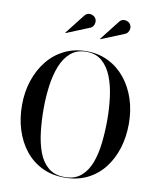

<svg xmlns="http://www.w3.org/2000/svg" viewBox="-104 -1063 944 1152"><g transform="rotate(10 368.0 -486.5)"><path d="M368.5 10Q291.5 10 231 -19.5Q170.5 -49 128.5 -102Q86.5 -155 64.5 -224.8Q42.5 -294.5 42.5 -375Q42.5 -455.5 65.8 -525.2Q89 -595 131.8 -648Q174.5 -701 234.8 -730.5Q295 -760 368.5 -760Q442 -760 501.8 -730.5Q561.5 -701 604.5 -648Q647.5 -595 670.5 -525.2Q693.5 -455.5 693.5 -375Q693.5 -294.5 671.8 -224.8Q650 -155 608.2 -102Q566.5 -49 506 -19.5Q445.5 10 368.5 10ZM368.5 6.5Q430 6.5 468.2 -26Q506.5 -58.5 526.8 -113.2Q547 -168 554.5 -236.2Q562 -304.5 562 -375Q562 -446 553.2 -514Q544.5 -582 523 -636.8Q501.5 -691.5 463.8 -724Q426 -756.5 368.5 -756.5Q310.5 -756.5 272.8 -724Q235 -691.5 213.5 -636.8Q192 -582 183 -514Q174 -446 174 -375Q174 -304.5 181.8 -236.2Q189.5 -168 209.8 -113.2Q230 -58.5 268.5 -26Q307 6.5 368.5 6.5ZM224.5 -845 223 -847.5 315 -965Q326 -980 339.8 -982.5Q353.5 -985 366.2 -979.2Q379 -973.5 384.5 -963.5Q391 -953.5 390.5 -940.5Q390 -927.5 382.8 -916.8Q375.5 -906 362.5 -901.5ZM436.5 -845 435 -847.5 527 -965Q538 -980 552 -982.5Q566 -985 578.5 -979.2Q591 -973.5 596.5 -963.5Q603 -953.5 602.5 -940.5Q602 -927.5 594.8 -916.8Q587.5 -906 574.5 -901.5Z"/></g></svg>

Font: Bodoni Moda 48pt Medium
Style: Regular
Weight: 500
Designer: Owen Earl
Foundry: indestructible type
Version: Version 2.005